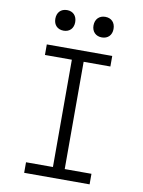

<svg xmlns="http://www.w3.org/2000/svg" viewBox="-100 -1007 800 1075"><g transform="rotate(10 300.0 -469.5)"><path d="M410 -822C445 -822 467 -845 467 -880C467 -916 445 -939 410 -939C376 -939 353 -916 353 -880C353 -845 376 -822 410 -822ZM193 -822C227 -822 249 -845 249 -880C249 -916 227 -939 193 -939C158 -939 136 -916 136 -880C136 -845 158 -822 193 -822ZM114 0H486V-60H334V-670H486V-730H114V-670H267V-60H114Z"/></g></svg>

Font: JetBrains Mono ExtraLight
Style: Regular
Weight: 240
Monospace: yes
Designer: Philipp Nurullin, Konstantin Bulenkov
Foundry: JetBrains
Version: Version 2.305